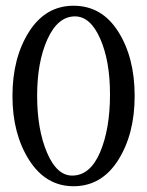

<svg xmlns="http://www.w3.org/2000/svg" viewBox="-20 -646 513 669"><path d="M109.4 -312.5Q109.4 -195.3 143.6 -114.7Q177.7 -34.2 231.4 -34.2Q293.9 -34.2 328.6 -115.2Q363.3 -196.3 363.3 -317.4Q363.3 -433.6 329.1 -511.2Q294.9 -588.9 241.2 -588.9Q181.6 -588.9 145.5 -509.8Q109.4 -430.7 109.4 -312.5ZM23.4 -311.5Q23.4 -444.3 81.1 -535.2Q138.7 -626 236.3 -626Q335 -626 392.1 -535.6Q449.2 -445.3 449.2 -311.5Q449.2 -178.7 391.6 -87.9Q334 2.9 236.3 2.9Q139.6 2.9 81.5 -88.4Q23.4 -179.7 23.4 -311.5Z"/></svg>

Font: Crimson Text
Style: Roman
Weight: 400
Version: Version 0.13